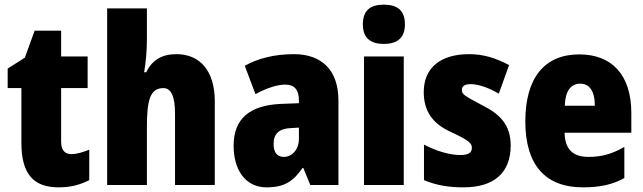

<svg xmlns="http://www.w3.org/2000/svg" viewBox="-20 -796 2768 826"><path d="M287 -133C258 -133 243 -151 243 -187V-417H357V-553H243V-664H129L87 -548L13 -501V-417H72V-182C72 -46 125 10 233 10C287 10 326 -2 364 -21V-152C336 -141 311 -133 287 -133Z M612 -630V-760H441V0H612V-250C612 -363 625 -417 683 -417C717 -417 733 -380 733 -306V0H904V-360C904 -493 839 -563 739 -563C678 -563 635 -539 609 -485H600C607 -525 612 -574 612 -630Z M1244 -563C1161 -563 1090 -545 1033 -513L1079 -391C1129 -418 1173 -432 1208 -432C1246 -432 1266 -410 1266 -364V-352L1188 -349C1056 -343 985 -287 985 -169C985 -70 1032 10 1127 10C1203 10 1242 -16 1281 -73H1285L1315 0H1436V-363C1436 -496 1363 -563 1244 -563ZM1232 -245 1266 -247V-200C1266 -153 1237 -121 1201 -121C1173 -121 1157 -139 1157 -177C1157 -220 1180 -243 1232 -245Z M1631 -776C1573 -776 1541 -751 1541 -691C1541 -632 1575 -607 1631 -607C1688 -607 1722 -632 1722 -691C1722 -751 1690 -776 1631 -776ZM1717 -553H1546V0H1717Z M2177 -170C2177 -259 2131 -305 2055 -343C1978 -384 1967 -390 1967 -409C1967 -426 1980 -434 2005 -434C2041 -434 2087 -416 2126 -393L2170 -516C2112 -547 2059 -563 1998 -563C1876 -563 1803 -505 1803 -400C1803 -318 1841 -265 1916 -230C1998 -192 2010 -180 2010 -160C2010 -138 1994 -129 1960 -129C1912 -129 1853 -148 1804 -174V-21C1859 2 1913 10 1974 10C2108 10 2177 -55 2177 -170Z M2472 -562C2324 -562 2240 -463 2240 -274C2240 -86 2326 10 2488 10C2561 10 2616 -2 2666 -30V-164C2612 -133 2568 -121 2511 -121C2443 -121 2410 -156 2409 -225H2696V-310C2696 -474 2612 -562 2472 -562ZM2477 -436C2515 -436 2539 -405 2539 -341H2410C2412 -410 2439 -436 2477 -436Z"/></svg>

Font: Noto Sans Georgian Condensed Black
Style: Regular
Weight: 900
Width: 3
Designer: Monotype Design Team, Akaki Razmadze
Foundry: Google LLC
Version: Version 2.005